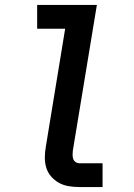

<svg xmlns="http://www.w3.org/2000/svg" viewBox="-20 -755 540 775"><path d="M300 0Q279 0 257.5 -3.5Q236 -7 218 -17Q200 -27 186.5 -42.5Q173 -58 167 -77.5Q161 -97 161 -119Q161 -141 165 -163L243 -639H130V-735H371L274 -147Q273 -138 273 -129.5Q273 -121 275.5 -113.5Q278 -106 285 -101Q292 -96 301 -96H394V0Z"/></svg>

Font: Iosevka Curly Slab
Style: Bold Italic
Weight: 700
Italic angle: -9°
Monospace: yes
Designer: Belleve Invis
Foundry: Belleve Invis
Version: Version 22.1.2; ttfautohint (v1.8.4)